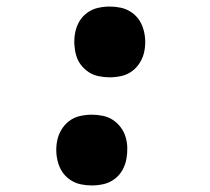

<svg xmlns="http://www.w3.org/2000/svg" viewBox="-20 -558 640 586"><path d="M315 -322Q298 -322 281 -325.5Q264 -329 250.5 -338Q237 -347 227 -360Q217 -373 212.5 -389Q208 -405 207 -422Q206 -439 209 -456Q212 -474 221 -490.5Q230 -507 245.5 -518.5Q261 -530 279 -534Q297 -538 315 -538Q332 -538 348.5 -534.5Q365 -531 379 -522Q393 -513 402.5 -500Q412 -487 417 -471Q422 -455 423 -438Q424 -421 421 -404Q418 -386 408.5 -369.5Q399 -353 384 -341.5Q369 -330 350.5 -326Q332 -322 315 -322ZM260 8Q243 8 226.5 4.5Q210 1 196 -8Q182 -17 172.5 -30Q163 -43 158 -59Q153 -75 152 -92Q151 -109 154 -126Q157 -144 166.5 -160.5Q176 -177 191 -188.5Q206 -200 224.5 -204Q243 -208 260 -208Q277 -208 294 -204.5Q311 -201 324.5 -192Q338 -183 348 -170Q358 -157 363 -141Q368 -125 368.5 -108Q369 -91 366 -74Q363 -56 354 -39.5Q345 -23 329.5 -11.5Q314 0 296 4Q278 8 260 8Z"/></svg>

Font: Iosevka Curly Heavy Extended
Style: Italic
Weight: 900
Width: 7
Italic angle: -9°
Monospace: yes
Designer: Belleve Invis
Foundry: Belleve Invis
Version: Version 11.1.0; ttfautohint (v1.8.3)